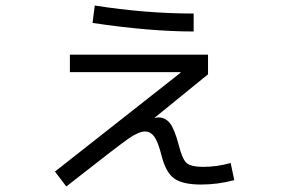

<svg xmlns="http://www.w3.org/2000/svg" viewBox="-20 -634 1040 695"><path d="M233 -436H733V-365L540 -208L541 -207Q549 -209 553 -209Q579 -209 595.5 -187.5Q612 -166 627 -109Q640 -57 656 -43.5Q672 -30 715 -30Q766 -30 815 -44L828 18Q769 34 708 34Q641 34 610.5 12Q580 -10 565 -70Q552 -121 538.5 -139.5Q525 -158 505 -158Q482 -158 444 -131.5Q406 -105 220 41L179 -13L634 -371L633 -373H233ZM315 -551 323 -614Q508 -585 681 -585V-520Q522 -520 315 -551Z"/></svg>

Font: Mplus 1p
Style: Regular
Weight: 400
Version: Version 1.061